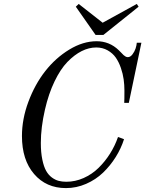

<svg xmlns="http://www.w3.org/2000/svg" viewBox="-20 -940 740 978"><path d="M700.2 -722.2 636.2 -416H612.8Q613.8 -429.2 613.8 -479Q613.8 -507.3 609.9 -535.6Q606 -564 595.7 -594Q585.4 -624 569.8 -646.5Q554.2 -668.9 528.3 -683.6Q502.4 -698.2 470.2 -698.2Q433.1 -698.2 396 -679.7Q358.9 -661.1 323.2 -624.3Q287.6 -587.4 257.6 -524.9Q227.5 -462.4 209 -381.8Q188 -290.5 188 -211.9Q188 -163.1 195.6 -127Q203.1 -90.8 215.1 -69.6Q227.1 -48.3 244.6 -35.6Q262.2 -22.9 279.5 -18.6Q296.9 -14.2 317.9 -14.2Q363.3 -14.2 406 -33.2Q448.7 -52.2 481.9 -84.7Q515.1 -117.2 540.5 -157.5Q565.9 -197.8 581.1 -242.2L611.8 -231Q596.7 -183.6 569.3 -139.9Q542 -96.2 504.9 -60.5Q467.8 -24.9 418.5 -3.4Q369.1 18.1 315.9 18.1Q215.3 18.1 153.6 -53.7Q91.8 -125.5 91.8 -247.1Q91.8 -334 124.8 -422.1Q157.7 -510.3 210.4 -577.6Q263.2 -645 333 -687.5Q402.8 -730 472.2 -730Q537.6 -730 585 -684.1Q589.8 -679.7 597.7 -671.4Q605.5 -663.1 609.4 -659.4Q613.3 -655.8 619.1 -652.3Q625 -648.9 630.9 -648.9Q644 -648.9 654.8 -663.1Q665.5 -677.2 670.7 -693.1Q675.8 -709 676.8 -722.2ZM466.8 -762.2 366.2 -905.8 380.9 -919.9 502.9 -824.2 676.8 -919.9 686 -905.8 506.8 -762.2Z"/></svg>

Font: Flanker Steampunk
Style: Italic
Weight: 400
Italic angle: -12°
Designer: Alexey Kryukov, Leonardo Di Lena
Foundry: Alexey Kryukov, Leonardo Di Lena
Version: 1.210